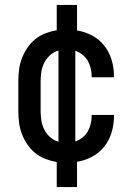

<svg xmlns="http://www.w3.org/2000/svg" viewBox="-20 -648 540 775"><path d="M209 107V6Q186 2 163.5 -6.5Q141 -15 122.5 -30Q104 -45 90.5 -65Q77 -85 68.5 -107Q60 -129 57 -152.5Q54 -176 54 -200V-320Q54 -344 57 -367.5Q60 -391 68.5 -413Q77 -435 90.5 -455Q104 -475 122.5 -490Q141 -505 163.5 -513.5Q186 -522 209 -526V-628H291V-525Q323 -520 352 -504.5Q381 -489 401 -463.5Q421 -438 430.5 -406.5Q440 -375 440 -342V-336H350V-340Q350 -356 346 -372.5Q342 -389 334 -403Q326 -417 312.5 -427.5Q299 -438 284 -443V-77Q299 -82 312.5 -92.5Q326 -103 334 -117Q342 -131 346 -147.5Q350 -164 350 -180V-184H440V-178Q440 -145 430.5 -113.5Q421 -82 401 -56.5Q381 -31 352 -15.5Q323 0 291 5V107ZM216 -76V-444Q198 -439 183 -426Q168 -413 159 -395.5Q150 -378 147 -358.5Q144 -339 144 -320V-200Q144 -181 147 -161.5Q150 -142 159 -124.5Q168 -107 183 -94Q198 -81 216 -76Z"/></svg>

Font: Iosevka Custom Medium
Style: Regular
Weight: 500
Monospace: yes
Designer: Belleve Invis
Foundry: Belleve Invis
Version: Version 32.5.0; ttfautohint (v1.8.4)